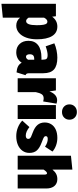

<svg xmlns="http://www.w3.org/2000/svg" viewBox="774 -1641 1094 2682"><g transform="rotate(90 1321.0 -300.0)"><path d="M529 -269Q529 -184 505 -118.5Q481 -53 437 -16.5Q393 20 337 20Q271 20 227 -33V208L33 227V-534H207L213 -482Q267 -554 351 -554Q439 -554 484 -480Q529 -406 529 -269ZM332 -266Q332 -329 325.5 -361.5Q319 -394 308.5 -404.5Q298 -415 282 -415Q251 -415 227 -369V-152Q239 -134 250 -126Q261 -118 275 -118Q332 -118 332 -266Z M1030 -109 991 16Q941 12 908 -4.5Q875 -21 856 -56Q805 20 710 20Q638 20 594 -27Q550 -74 550 -150Q550 -238 610.5 -285Q671 -332 786 -332H814V-346Q814 -389 801 -403.5Q788 -418 749 -418Q702 -418 627 -391L585 -512Q629 -532 683.5 -543Q738 -554 785 -554Q898 -554 950.5 -507Q1003 -460 1003 -358V-165Q1003 -139 1008.5 -127.5Q1014 -116 1030 -109ZM814 -145V-231H803Q769 -231 753.5 -216Q738 -201 738 -169Q738 -144 747 -130Q756 -116 772 -116Q797 -116 814 -145Z M1428 -542 1397 -356Q1373 -363 1354 -363Q1314 -363 1296 -335Q1278 -307 1267 -253V0H1073V-534H1243L1257 -443Q1275 -494 1306.5 -522.5Q1338 -551 1380 -551Q1404 -551 1428 -542Z M1642 -534V0H1448V-534ZM1652 -723Q1652 -678 1622 -648.5Q1592 -619 1545 -619Q1498 -619 1468 -648.5Q1438 -678 1438 -723Q1438 -768 1468 -797.5Q1498 -827 1545 -827Q1592 -827 1622 -797.5Q1652 -768 1652 -723Z M2097 -486 2029 -382Q1973 -420 1921 -420Q1901 -420 1891.5 -413Q1882 -406 1882 -393Q1882 -382 1888 -374.5Q1894 -367 1914 -357.5Q1934 -348 1978 -332Q2049 -305 2082.5 -266.5Q2116 -228 2116 -163Q2116 -109 2086.5 -67.5Q2057 -26 2004 -3Q1951 20 1882 20Q1819 20 1762 -2.5Q1705 -25 1665 -64L1755 -164Q1819 -113 1874 -113Q1896 -113 1908 -121.5Q1920 -130 1920 -146Q1920 -160 1914 -169Q1908 -178 1889 -187.5Q1870 -197 1830 -211Q1758 -238 1724.5 -278Q1691 -318 1691 -379Q1691 -429 1716 -469Q1741 -509 1789.5 -531.5Q1838 -554 1907 -554Q1962 -554 2012.5 -535.5Q2063 -517 2097 -486Z M2613 -399V0H2419V-373Q2419 -410 2400 -410Q2380 -410 2349 -362V0H2155V-744L2349 -764V-486Q2379 -522 2410.5 -538Q2442 -554 2482 -554Q2543 -554 2578 -513Q2613 -472 2613 -399Z"/></g></svg>

Font: Fira Sans Condensed Black
Style: Regular
Weight: 900
Width: 3
Designer: Carrois Corporate & Edenspiekermann AG
Foundry: Carrois Corporate GbR & Edenspiekermann AG
Version: Version 4.203